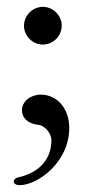

<svg xmlns="http://www.w3.org/2000/svg" viewBox="-20 -393 268 560"><path d="M105 -263C135 -263 160 -288 160 -318C160 -348 135 -373 105 -373C75 -373 50 -348 50 -318C50 -288 75 -263 105 -263ZM38 147C89 147 182 81 182 -20C182 -76 147 -117 99 -117C70 -117 44 -98 44 -71C44 -49 62 -32 91 -29C113 -27 130 -1 130 15C130 85 77 115 34 124C25 126 20 131 20 136C20 142 26 147 38 147Z"/></svg>

Font: Garamond-Math
Style: Regular
Weight: 400
Version: Version 2019-08-16